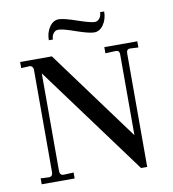

<svg xmlns="http://www.w3.org/2000/svg" viewBox="-85 -842 833 923"><g transform="rotate(-10 331.0 -380.5)"><path d="M529 6 138 -525V-49Q138 -27 157 -27L206 -29V0H45V-29L84 -27Q104 -27 104 -49V-548Q104 -557 98.5 -563.5Q93 -570 84 -569L45 -567V-597H200L525 -155V-549Q525 -569 508 -569H505L456 -567V-597H617V-567L578 -569H576Q559 -569 559 -548V6ZM421 -675Q396 -675 333 -697Q274 -718 252 -718Q238 -718 228.5 -706Q219 -694 219 -676H199Q199 -713 217.5 -740Q236 -767 263 -767Q288 -767 351 -745Q412 -724 432 -724Q446 -724 455.5 -736Q465 -748 465 -766H485Q485 -729 466.5 -702Q448 -675 421 -675Z"/></g></svg>

Font: UnnaRegular
Style: Regular
Weight: 400
Designer: Jorge de Buen Unna
Foundry: Omnibus-Type
Version: Version 2.008;hotconv 1.0.109;makeotfexe 2.5.65596